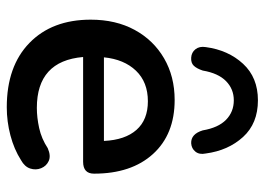

<svg xmlns="http://www.w3.org/2000/svg" viewBox="-130 -660 800 581"><g transform="rotate(90 270.5 -370.0)"><path d="M155 -548Q139 -549 129.5 -561Q120 -573 123 -592Q132 -660 173.5 -705Q215 -750 284 -750Q354 -750 395 -705Q436 -660 445 -592Q449 -573 439.5 -561Q430 -549 414 -548Q386 -547 375 -583Q367 -630 343 -653.5Q319 -677 284 -677Q250 -677 226 -653.5Q202 -630 194 -583Q188 -565 179.5 -556Q171 -547 155 -548ZM305 10Q181 10 110.5 -58.5Q40 -127 40 -244Q40 -320 71 -377Q102 -434 157 -466Q212 -498 283 -498Q387 -498 446.5 -432.5Q506 -367 506 -254Q506 -221 470 -221H153Q165 -81 307 -81Q336 -81 368 -88Q400 -95 429 -114Q452 -124 467.5 -117Q483 -110 489.5 -94Q496 -78 490.5 -61Q485 -44 465 -33Q432 -12 390 -1Q348 10 305 10ZM154 -284H407Q404 -348 373.5 -382.5Q343 -417 287 -417Q229 -417 194.5 -381Q160 -345 154 -284Z"/></g></svg>

Font: Chiron GoRound TC M
Style: Regular
Weight: 500
Designer: Ryoko NISHIZUKA 西塚涼子 (kana, bopomofo & ideographs); Paul D. Hunt (Latin, Greek & Cyrillic); Sandoll Communications 산돌커뮤니
Foundry: Adobe
Version: Version 1.000;hotconv 1.1.1;makeotfexe 2.6.0